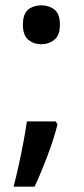

<svg xmlns="http://www.w3.org/2000/svg" viewBox="-20 -572 314 721"><path d="M189 -116 196 -105Q183 -53 159 11Q135 75 110 129H31Q41 91 50.5 47.5Q60 4 68 -38.5Q76 -81 81 -116ZM66 -479Q66 -520 86 -536Q106 -552 135 -552Q164 -552 184.5 -536Q205 -520 205 -479Q205 -440 184.5 -423Q164 -406 135 -406Q106 -406 86 -423Q66 -440 66 -479Z"/></svg>

Font: Noto Sans Vithkuqi Medium
Style: Regular
Weight: 500
Version: Version 1.001